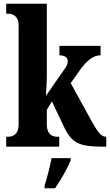

<svg xmlns="http://www.w3.org/2000/svg" viewBox="-20 -780 585 1021"><path d="M13 0H295V-53H282C264 -53 229 -61 229 -119V-196L256 -241L320 -106C363 -17 401 0 533 0H545V-53H541C518 -53 496 -83 466 -138L356 -338L400 -400C441 -460 477 -486 515 -486V-536H296V-486C323 -486 340 -474 340 -457C340 -450 341 -435 324 -414L224 -270C225 -282 229 -343 229 -377V-760H13V-707H25C42 -707 79 -699 79 -646V-118C79 -61 43 -53 25 -53H13ZM217 208V221H273C302 178 341 113 356 71V61H254C247 105 229 168 217 208Z"/></svg>

Font: Noto Serif Devanagari ExtraCondensed ExtraBold
Style: Regular
Weight: 800
Width: 2
Designer: Universal Thirst, Indian Type Foundry and the Monotype Design Team
Foundry: Monotype Imaging Inc.
Version: Version 2.004